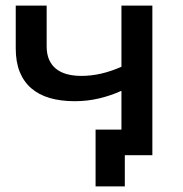

<svg xmlns="http://www.w3.org/2000/svg" viewBox="-20 -552 651 683"><path d="M320 111V-91H412V-229Q373.5 -211.5 332 -201.8Q290.5 -192 246 -192Q196.5 -192 157.5 -203.2Q118.5 -214.5 91.5 -237.8Q64.5 -261 50.2 -296.2Q36 -331.5 36 -380V-532H146V-387Q146 -360 154.5 -340.2Q163 -320.5 179 -307.5Q195 -294.5 218 -288.2Q241 -282 270 -282Q304.5 -282 340.2 -290.2Q376 -298.5 412 -314.5V-532H522V0H424V111Z"/></svg>

Font: Argentum Sans
Style: Regular
Weight: 400
Designer: Julieta Ulanovsky, Owen Earl, Chris M. Simpson, Rasmus Andersson, Cristiano Sobral
Foundry: The Argentum Sans Project Authors
Version: Version 3.135; ttfautohint (v1.8.4.7-5d5b-dirty)